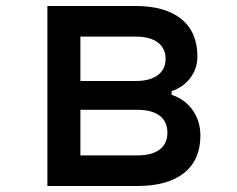

<svg xmlns="http://www.w3.org/2000/svg" viewBox="-20 -620 790 640"><path d="M138 -600H432Q531 -600 584.5 -556.5Q638 -513 638 -432Q638 -392 615 -361Q592 -330 552 -316V-304Q597 -289 622.5 -252.5Q648 -216 648 -168Q648 -87 593.5 -43.5Q539 0 438 0H138ZM538 -178Q538 -215 512 -234.5Q486 -254 438 -254H248V-102H438Q486 -102 512 -121.5Q538 -141 538 -178ZM532 -424Q532 -459 506 -478.5Q480 -498 432 -498H248V-350H432Q480 -350 506 -369.5Q532 -389 532 -424Z"/></svg>

Font: Martian Mono sWd Rg
Style: Regular
Weight: 400
Width: 6
Monospace: yes
Designer: Roman Shamin
Foundry: Evil Martians
Version: Version 1.000